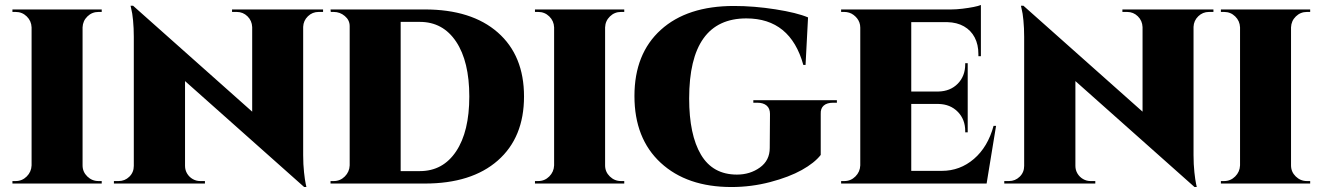

<svg xmlns="http://www.w3.org/2000/svg" viewBox="-20 -738 5317 772"><path d="M389 -10V0H30V-10H43Q69 -10 87.5 -28.5Q106 -47 107 -73V-628Q106 -654 87.5 -672Q69 -690 43 -690H30V-700H389V-690H376Q350 -690 331.5 -672Q313 -654 312 -628V-73Q312 -47 331 -28.5Q350 -10 376 -10Z M913 -700H1279V-690H1261Q1236 -690 1218 -672.5Q1200 -655 1199 -630V-114Q1199 -77 1202.5 -45Q1206 -13 1209 0L1212 14H1203L724 -412V-71Q724 -54 732.5 -40Q741 -26 755 -18Q769 -10 785 -10H804V0H438V-10H457Q482 -10 500 -27.5Q518 -45 518 -71V-590Q518 -625 515 -656Q512 -687 508 -701L505 -715H515L994 -289V-629Q993 -655 975 -672.5Q957 -690 932 -690H913Z M1309 -700H1688Q1876 -700 1981.5 -607.5Q2087 -515 2087 -350Q2087 -185 1981.5 -92.5Q1876 0 1688 0H1309V-10H1322Q1348 -10 1366.5 -28.5Q1385 -47 1386 -73V-633Q1386 -657 1366.5 -673.5Q1347 -690 1322 -690H1310ZM1591 -650V-50H1668Q1761 -50 1814 -129.5Q1867 -209 1867 -350Q1867 -491 1814 -570.5Q1761 -650 1668 -650Z M2490 -10V0H2131V-10H2144Q2170 -10 2188.5 -28.5Q2207 -47 2208 -73V-628Q2207 -654 2188.5 -672Q2170 -690 2144 -690H2131V-700H2490V-690H2477Q2451 -690 2432.5 -672Q2414 -654 2413 -628V-73Q2413 -47 2432 -28.5Q2451 -10 2477 -10Z M3345 -325H3330Q3305 -325 3292 -313.5Q3279 -302 3280 -280V-115Q3255 -83 3204 -54.5Q3153 -26 3077 -6Q3001 14 2921 14Q2742 14 2636.5 -83.5Q2531 -181 2531 -352Q2531 -522 2637 -618Q2743 -714 2931 -714Q3012 -714 3098 -700.5Q3184 -687 3229 -668L3219 -477H3210Q3158 -664 2981 -664Q2751 -664 2751 -342Q2751 -196 2798.5 -116Q2846 -36 2943 -36Q2996 -36 3035.5 -64.5Q3075 -93 3075 -143L3076 -280Q3076 -302 3062.5 -313.5Q3049 -325 3025 -325H3009V-335H3345Z M3975 -232H3985L3947 0H3362V-10H3375Q3401 -10 3419.5 -28.5Q3438 -47 3439 -73V-627Q3439 -638 3435.5 -647.5Q3432 -657 3426 -664.5Q3420 -672 3412 -678Q3404 -684 3394.5 -687Q3385 -690 3375 -690H3362V-700H3805Q3825 -700 3850 -703Q3875 -706 3895 -710Q3915 -714 3924 -718V-512H3914V-520Q3914 -559 3899 -587.5Q3884 -616 3856 -632Q3828 -648 3789 -649H3644V-370H3753Q3801 -371 3831 -401.5Q3861 -432 3861 -480V-484H3871V-206H3861V-211Q3861 -258 3831 -288.5Q3801 -319 3754 -320H3644V-51H3767Q3840 -51 3896 -99Q3952 -147 3975 -232Z M4493 -700H4859V-690H4841Q4816 -690 4798 -672.5Q4780 -655 4779 -630V-114Q4779 -77 4782.5 -45Q4786 -13 4789 0L4792 14H4783L4304 -412V-71Q4304 -54 4312.5 -40Q4321 -26 4335 -18Q4349 -10 4365 -10H4384V0H4018V-10H4037Q4062 -10 4080 -27.5Q4098 -45 4098 -71V-590Q4098 -625 4095 -656Q4092 -687 4088 -701L4085 -715H4095L4574 -289V-629Q4573 -655 4555 -672.5Q4537 -690 4512 -690H4493Z M5248 -10V0H4889V-10H4902Q4928 -10 4946.5 -28.5Q4965 -47 4966 -73V-628Q4965 -654 4946.5 -672Q4928 -690 4902 -690H4889V-700H5248V-690H5235Q5209 -690 5190.5 -672Q5172 -654 5171 -628V-73Q5171 -47 5190 -28.5Q5209 -10 5235 -10Z"/></svg>

Font: Cinzel Decorative Black
Style: Regular
Weight: 900
Designer: Natanael Gama
Version: Version 1.001;PS 001.001;hotconv 1.0.56;makeotf.lib2.0.21325